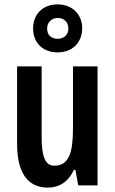

<svg xmlns="http://www.w3.org/2000/svg" viewBox="-20 -846 524 876"><path d="M243 -607C311 -607 355 -653 355 -717C355 -781 309 -826 243 -826C175 -826 131 -781 131 -716C131 -651 175 -607 243 -607ZM244 -669C211 -669 195 -688 195 -716C195 -744 215 -764 244 -764C273 -764 292 -744 292 -716C292 -688 272 -669 244 -669ZM425 -543H313V-262C313 -149 295 -90 227 -90C187 -90 170 -132 170 -219V-543H58V-189C58 -66 101 10 198 10C252 10 293 -18 317 -71H324L337 0H425Z"/></svg>

Font: Noto Sans Myanmar ExtraCondensed SemiBold
Style: Regular
Weight: 600
Width: 2
Designer: Monotype Design Team
Foundry: Monotype Imaging Inc.
Version: Version 2.107